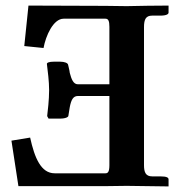

<svg xmlns="http://www.w3.org/2000/svg" viewBox="-20 -667 634 688"><path d="M82 -647 67 -502 136 -495C144 -539 171 -600 208 -600H358C368 -600 372 -592 372 -571V-365H259C243 -365 236 -383 230 -406C229 -416 226 -425 224 -435C223 -441 212 -446 195 -446H173C155 -446 148 -442 148 -438C151 -413 156 -376 156 -344C156 -309 151 -268 149 -251L154 -242H195C216 -242 225 -248 225 -252L230 -283C235 -309 242 -323 259 -323H372V-75C372 -52 367 -46 358 -46H176C127 -46 104 -101 88 -174L21 -163L46 0H357C382 0 408 -1 434 -1L584 1V-24C584 -30 579 -35 554 -35H525C502 -35 496 -50 496 -75V-570C496 -598 503 -611 525 -611H554C580 -611 584 -618 584 -622V-647C542 -647 476 -646 434 -645L357 -646Z"/></svg>

Font: Libertinus Serif Semibold
Style: Regular
Weight: 600
Designer: Philipp H. Poll, Khaled Hosny
Foundry: Caleb Maclennan
Version: Version 7.050;RELEASE